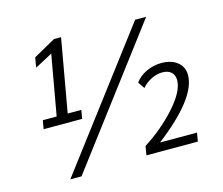

<svg xmlns="http://www.w3.org/2000/svg" viewBox="-102 -839 1152 992"><g transform="rotate(-15 474.0 -343.0)"><path d="M99 -314H173L230 -635L136 -585L145 -638L263 -704H301L232 -314H305L297 -268H91ZM694 -692H753L217 18H157ZM577 -48Q677 -112 750 -194Q823 -276 823 -335Q823 -362 806 -377.5Q789 -393 759 -393Q729 -393 699 -378Q669 -363 649 -339L625 -374Q647 -405 685.5 -423Q724 -441 766 -441Q820 -441 852 -415Q884 -389 884 -346Q884 -223 654 -46H852L844 0H569Z"/></g></svg>

Font: Sarabun Light
Style: Italic
Weight: 300
Italic angle: -10°
Designer: Suppakit Chalermlarp | Katatrad Co.,Ltd.
Foundry: Cadson Demak Co.,Ltd.
Version: Version 1.000; ttfautohint (v1.6)